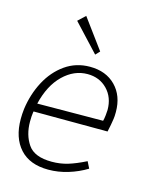

<svg xmlns="http://www.w3.org/2000/svg" viewBox="-112 -808 736 897"><g transform="rotate(15 256.5 -360.0)"><path d="M70 -231Q67 -213 67 -185Q67 -121 98 -75.5Q129 -30 213 -30Q254 -30 290.5 -41Q327 -52 375 -76L391 -44Q350 -19 302.5 -4.5Q255 10 207 10Q117 10 69.5 -42.5Q22 -95 22 -186Q22 -210 25 -235Q35 -308 67.5 -369.5Q100 -431 152.5 -468Q205 -505 272 -505Q350 -505 396.5 -457.5Q443 -410 443 -332Q443 -310 441 -298Q437 -270 429 -234L71 -235ZM78 -275 396 -277Q399 -287 401 -305Q403 -323 403 -331Q403 -392 365.5 -430.5Q328 -469 270 -469Q205 -469 152.5 -418Q100 -367 78 -275ZM158 -697 193 -730 299 -586 280 -566Z"/></g></svg>

Font: Bellota Text Light
Style: Italic
Weight: 300
Italic angle: -7.5°
Designer: Kemie Guaida
Foundry: Kemie Guaida
Version: Version 4.001